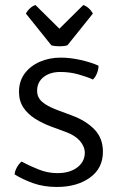

<svg xmlns="http://www.w3.org/2000/svg" viewBox="-20 -731 474 763"><path d="M38 -38Q39 -51 47.2 -66Q55.5 -81 66 -89Q97 -72 133.5 -57.5Q170 -43 208 -43Q257 -43 286.8 -65.5Q316.5 -88 317 -123Q317 -148.5 297.8 -170.8Q278.5 -193 243 -206L183.5 -228Q149.5 -240.5 120.2 -258.8Q91 -277 73.2 -303.2Q55.5 -329.5 55.5 -366Q55.5 -408.5 78.2 -439Q101 -469.5 138.8 -485.8Q176.5 -502 221.5 -502Q258.5 -502 300 -492.8Q341.5 -483.5 371.5 -470Q371.5 -456 365.8 -440.8Q360 -425.5 349.5 -415Q326.5 -425.5 292.2 -435.2Q258 -445 219.5 -445Q179 -445 153.2 -424.8Q127.5 -404.5 127.5 -370Q127.5 -344 147 -326.8Q166.5 -309.5 204.5 -295L266 -272Q321.5 -251.5 355.2 -216.8Q389 -182 389 -128Q389 -62 337.2 -25Q285.5 12 206 12Q153.5 12 111.2 -3.2Q69 -18.5 38 -38ZM184 -551 83 -677Q89 -689 99.8 -698.5Q110.5 -708 121 -711L216 -617L311 -711Q321.5 -708 332.2 -698.5Q343 -689 349 -677L248 -551Q234.5 -547 216 -547Q197.5 -547 184 -551Z"/></svg>

Font: Signika Negative Light Light
Style: Regular
Weight: 300
Version: Version 2.001